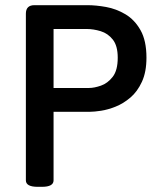

<svg xmlns="http://www.w3.org/2000/svg" viewBox="-20 -720 610 742"><path d="M126 2Q80 2 80 -23V-667Q80 -700 113 -700H318Q351 -700 390 -693Q429 -686 464.5 -665Q500 -644 523 -603.5Q546 -563 546 -497Q546 -442 528.5 -404Q511 -366 484 -343Q457 -320 427 -308Q397 -296 370.5 -292Q344 -288 328 -288H187V-23Q187 2 142 2ZM187 -380H324Q344 -380 370 -389Q396 -398 415.5 -423Q435 -448 435 -497Q435 -543 416 -567Q397 -591 369 -599.5Q341 -608 314 -608H187Z"/></svg>

Font: Asap Medium
Style: Regular
Weight: 500
Designer: Pablo Cosgaya
Foundry: Omnibus-Type
Version: Version 3.001; ttfautohint (v1.8.3)